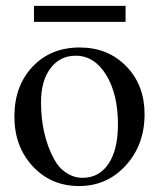

<svg xmlns="http://www.w3.org/2000/svg" viewBox="-20 -621 540 651"><path d="M250 -460Q346.2 -460 408.2 -396.2Q470.2 -332.5 470.2 -233.9Q470.2 -129.9 406.5 -60.1Q342.8 9.8 248 9.8Q153.3 9.8 91.1 -57.1Q28.8 -124 28.8 -226.1Q28.8 -329.6 90.3 -394.8Q151.9 -460 250 -460ZM236.8 -432.1Q183.1 -432.1 151.1 -389.4Q119.1 -346.7 119.1 -274.9Q119.1 -163.6 163.1 -82Q178.7 -52.2 204.6 -35.2Q230.5 -18.1 259.8 -18.1Q316.4 -18.1 348.1 -65.9Q379.9 -113.8 379.9 -199.2Q379.9 -302.2 339.8 -367.2Q299.8 -432.1 236.8 -432.1ZM95.2 -601.1H405.8V-546.9H95.2Z"/></svg>

Font: Accordance
Style: Regular
Weight: 400
Version: Version 1.1 (build May 11, 2018) Miklal Software Solutions, 